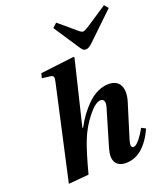

<svg xmlns="http://www.w3.org/2000/svg" viewBox="-175 -1103 1055 1231"><g transform="rotate(-20 352.5 -487.5)"><path d="M79.1 12.2 222.2 -632.8Q227.5 -654.3 223.9 -664.3Q220.2 -674.3 206.1 -675.8L147.9 -683.1L155.8 -714.8L384.8 -742.2L390.1 -736.8L283.2 -294.9H288.1Q309.6 -335.4 335.4 -370.6Q361.3 -405.8 392.6 -436.3Q423.8 -466.8 461.2 -484.4Q498.5 -502 536.1 -502Q594.7 -502 614.5 -459Q634.3 -416 611.8 -347.2L540 -115.2Q526.9 -67.9 550.8 -67.9Q566.9 -67.9 591.6 -97.9Q616.2 -127.9 637.2 -167L666 -151.9Q590.3 12.2 470.2 12.2Q420.9 12.2 401.1 -20Q381.3 -52.2 398.9 -112.8L473.1 -363.8Q481.9 -391.6 476.1 -406.7Q470.2 -421.9 453.1 -421.9Q417.5 -421.9 365.5 -356.4Q313.5 -291 283.2 -212.9Q255.9 -145 217.8 0ZM327.1 -960 356 -986.8 469.2 -891.1Q488.3 -874 499 -874Q509.8 -874 537.1 -891.1L682.1 -986.8L705.1 -960L524.9 -787.1Q497.6 -759.8 477.1 -759.8Q465.3 -759.8 457.8 -766.8Q450.2 -773.9 440.9 -788.1Z"/></g></svg>

Font: Linguistics Pro
Style: Bold Italic
Weight: 700
Italic angle: -12°
Designer: Stefan Peev, Context Ltd
Foundry: Stefan Peev, Context Ltd
Version: Version 001.000